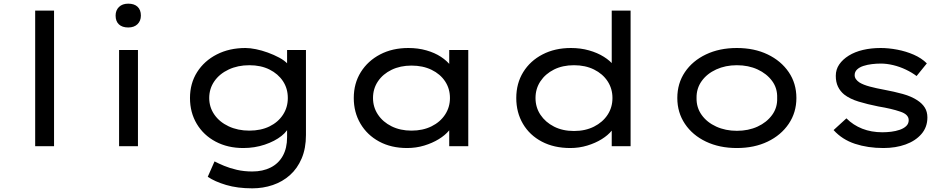

<svg xmlns="http://www.w3.org/2000/svg" viewBox="-20 -798 5180 1048"><path d="M172 0V-740H275V0Z M630 0V-525H733V0ZM680 -648Q647 -648 629 -665Q611 -682 611 -713Q611 -742 629.5 -760Q648 -778 680 -778Q713 -778 731 -761Q749 -744 749 -713Q749 -684 730.5 -666Q712 -648 680 -648Z M1357 230Q1276 230 1214 211.5Q1152 193 1114 167L1151 83Q1172 94 1203 107Q1234 120 1273 129Q1312 138 1357 138Q1414 138 1457 116.5Q1500 95 1523.5 53Q1547 11 1547 -49V-121L1558 -114Q1553 -85 1516.5 -56Q1480 -27 1425 -8.5Q1370 10 1308 10Q1223 10 1157 -25Q1091 -60 1054 -122Q1017 -184 1017 -263Q1017 -343 1056 -404.5Q1095 -466 1163.5 -501Q1232 -536 1320 -536Q1345 -536 1377 -529.5Q1409 -523 1442 -511Q1475 -499 1504 -483.5Q1533 -468 1550.5 -449Q1568 -430 1569 -410L1547 -402V-525H1650V-61Q1650 12 1626.5 67Q1603 122 1562.5 158Q1522 194 1469 212Q1416 230 1357 230ZM1341 -85Q1404 -85 1451 -108Q1498 -131 1524.5 -171.5Q1551 -212 1551 -263Q1551 -315 1524.5 -355Q1498 -395 1451 -418.5Q1404 -442 1341 -442Q1278 -442 1228 -418.5Q1178 -395 1150 -354.5Q1122 -314 1122 -263Q1122 -213 1150 -172.5Q1178 -132 1228 -108.5Q1278 -85 1341 -85Z M2202 10Q2115 10 2049.5 -25.5Q1984 -61 1947.5 -123Q1911 -185 1911 -263Q1911 -343 1949.5 -404.5Q1988 -466 2055 -501Q2122 -536 2209 -536Q2262 -536 2307.5 -523Q2353 -510 2386.5 -488Q2420 -466 2439.5 -440Q2459 -414 2460 -388L2432 -389V-525H2536V0H2432V-139L2453 -136Q2452 -111 2431 -85.5Q2410 -60 2375 -38.5Q2340 -17 2295.5 -3.5Q2251 10 2202 10ZM2226 -85Q2288 -85 2335.5 -108.5Q2383 -132 2409.5 -172.5Q2436 -213 2436 -263Q2436 -314 2409.5 -354Q2383 -394 2335.5 -417Q2288 -440 2226 -440Q2165 -440 2117.5 -417Q2070 -394 2043 -354Q2016 -314 2016 -263Q2016 -213 2043 -172.5Q2070 -132 2117.5 -108.5Q2165 -85 2226 -85Z M3093 10Q3004 10 2937.5 -25Q2871 -60 2834.5 -122Q2798 -184 2798 -263Q2798 -343 2836 -404.5Q2874 -466 2941.5 -501Q3009 -536 3096 -536Q3149 -536 3195 -523Q3241 -510 3276 -488Q3311 -466 3330 -441Q3349 -416 3349 -391L3319 -389V-740H3422V0H3319V-139L3339 -134Q3339 -110 3319 -85Q3299 -60 3264.5 -38.5Q3230 -17 3185.5 -3.5Q3141 10 3093 10ZM3113 -83Q3175 -83 3222.5 -107Q3270 -131 3296.5 -171.5Q3323 -212 3323 -263Q3323 -314 3296.5 -354.5Q3270 -395 3222.5 -418.5Q3175 -442 3113 -442Q3051 -442 3004 -418.5Q2957 -395 2930 -354.5Q2903 -314 2903 -263Q2903 -212 2930 -171.5Q2957 -131 3004 -107Q3051 -83 3113 -83Z M4002 10Q3907 10 3833.5 -25Q3760 -60 3718.5 -122Q3677 -184 3677 -263Q3677 -343 3718.5 -404.5Q3760 -466 3833.5 -501Q3907 -536 4002 -536Q4097 -536 4170 -501Q4243 -466 4285 -404.5Q4327 -343 4327 -263Q4327 -184 4285 -122Q4243 -60 4170 -25Q4097 10 4002 10ZM4002 -84Q4065 -84 4115 -107Q4165 -130 4194.5 -170.5Q4224 -211 4222 -263Q4224 -316 4194.5 -356Q4165 -396 4115 -419Q4065 -442 4002 -442Q3940 -442 3889.5 -419Q3839 -396 3810 -355.5Q3781 -315 3782 -263Q3781 -211 3810 -170.5Q3839 -130 3889.5 -107Q3940 -84 4002 -84Z M4802 10Q4717 10 4647 -13Q4577 -36 4530 -88L4600 -152Q4637 -115 4686.5 -95.5Q4736 -76 4796 -76Q4820 -76 4844.5 -79Q4869 -82 4891 -89.5Q4913 -97 4926.5 -110Q4940 -123 4940 -142Q4940 -174 4893 -189Q4870 -197 4840 -204Q4810 -211 4774 -217Q4714 -229 4666.5 -243.5Q4619 -258 4588 -282Q4566 -300 4554 -325Q4542 -350 4542 -384Q4542 -419 4561 -446.5Q4580 -474 4613 -494.5Q4646 -515 4690.5 -525.5Q4735 -536 4787 -536Q4830 -536 4877.5 -527Q4925 -518 4967.5 -499.5Q5010 -481 5039 -452L4983 -383Q4958 -402 4924.5 -418Q4891 -434 4855.5 -442.5Q4820 -451 4788 -451Q4764 -451 4739 -448Q4714 -445 4692.5 -438Q4671 -431 4658 -418.5Q4645 -406 4645 -388Q4645 -376 4652 -366Q4659 -356 4671 -348Q4692 -335 4727.5 -325.5Q4763 -316 4807 -308Q4861 -298 4908 -285Q4955 -272 4988 -250Q5014 -233 5028 -210.5Q5042 -188 5042 -157Q5042 -104 5009.5 -66.5Q4977 -29 4923 -9.5Q4869 10 4802 10Z"/></svg>

Font: Lexend Peta
Style: Regular
Weight: 400
Designer: Bonnie Shaver-Troup, Thomas Jockin
Foundry: Lexend
Version: Version 1.007